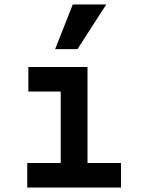

<svg xmlns="http://www.w3.org/2000/svg" viewBox="-20 -840 640 860"><path d="M102 0H522V-110H372V-540H107V-430H252V-110H102ZM456 -820H306L227 -620H327Z"/></svg>

Font: CommitMonoV142 ExtLt
Style: Regular
Weight: 200
Monospace: yes
Designer: Eigil Nikolajsen
Foundry: Eigil Nikolajsen
Version: Version 1.142